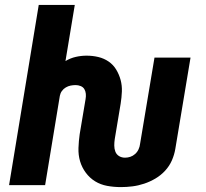

<svg xmlns="http://www.w3.org/2000/svg" viewBox="-20 -755 840 783"><path d="M473 8Q444 8 417 3Q390 -2 368 -15.5Q346 -29 330 -50.5Q314 -72 306.5 -97.5Q299 -123 300 -151.5Q301 -180 305 -208L329 -351Q331 -362 330 -372.5Q329 -383 324 -391.5Q319 -400 309 -404Q299 -408 289 -408Q278 -408 268 -406Q258 -404 248.5 -398.5Q239 -393 232.5 -384Q226 -375 224 -364L164 0H17L138 -735H285L247 -506Q267 -518 289 -523Q311 -528 333 -528Q358 -528 381 -522.5Q404 -517 423 -504Q442 -491 454 -471Q466 -451 472 -428.5Q478 -406 477 -381.5Q476 -357 472 -332L448 -188Q446 -175 446 -161.5Q446 -148 450.5 -136.5Q455 -125 465.5 -118.5Q476 -112 490 -112Q501 -112 511.5 -115.5Q522 -119 531 -127Q540 -135 545 -146Q550 -157 551 -167L610 -520H757L695 -148Q691 -124 681 -101Q671 -78 653.5 -59Q636 -40 614 -27Q592 -14 568 -6Q544 2 520 5Q496 8 473 8Z"/></svg>

Font: Iosevka Aile Heavy
Style: Italic
Weight: 900
Italic angle: -9°
Designer: Belleve Invis
Foundry: Belleve Invis
Version: Version 31.1.0; ttfautohint (v1.8.4)